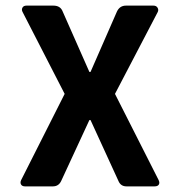

<svg xmlns="http://www.w3.org/2000/svg" viewBox="-20 -663 640 683"><path d="M168 0H69Q59 0 55 -6.5Q51 -13 55 -22L210 -329L60 -621Q56 -629 60 -636Q64 -643 74 -643H170Q195 -643 203 -622L298 -407H302L396 -622Q406 -643 428 -643H526Q536 -643 540.5 -635.5Q545 -628 541 -620L389 -329L544 -23Q549 -13 545 -6.5Q541 0 530 0H430Q409 0 401 -20L302 -236H298L198 -20Q189 0 168 0Z"/></svg>

Font: RajdhaniMono
Style: Bold
Weight: 700
Monospace: yes
Designer: Satya Rajpurohit, Jyotish Sonowal
Foundry: Indian Type Foundry
Version: Version 1.201;PS 1.0;hotconv 1.0.78;makeotf.lib2.5.61930; tt